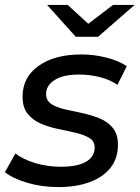

<svg xmlns="http://www.w3.org/2000/svg" viewBox="-32 -757 569 783"><path d="M206 6Q139 6 79.5 -11.5Q20 -29 -12 -55L31 -131Q62 -107 111.5 -92Q161 -77 215 -77Q284 -77 319 -97.5Q354 -118 354 -155Q354 -181 333 -194Q312 -207 278.5 -215Q245 -223 207.5 -230.5Q170 -238 136.5 -252Q103 -266 81.5 -292Q60 -318 60 -363Q60 -442 125.5 -488.5Q191 -535 300 -535Q352 -535 402.5 -522Q453 -509 485 -487L447 -411Q415 -433 373.5 -443Q332 -453 291 -453Q225 -453 190.5 -430.5Q156 -408 156 -374Q156 -347 177 -333Q198 -319 231.5 -311.5Q265 -304 302.5 -296Q340 -288 373.5 -274.5Q407 -261 428 -235.5Q449 -210 449 -166Q449 -111 418.5 -72.5Q388 -34 333 -14Q278 6 206 6ZM277 -607 160 -737H244L328 -660L429 -737H517L368 -607Z"/></svg>

Font: Montserrat Medium
Style: Italic
Weight: 500
Italic angle: -11.3°
Designer: Julieta Ulanovsky
Foundry: Julieta Ulanovsky
Version: Version 9.000; ttfautohint (v1.8.4.7-5d5b)